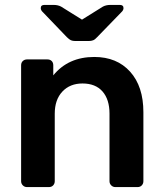

<svg xmlns="http://www.w3.org/2000/svg" viewBox="-20 -762 665 782"><path d="M90 0Q80 0 73 -7Q66 -14 66 -24V-496Q66 -507 73 -513.5Q80 -520 90 -520H173Q184 -520 190.5 -513.5Q197 -507 197 -496V-455Q258 -530 364 -530Q456 -530 510 -470Q564 -410 564 -305V-24Q564 -14 557.5 -7Q551 0 540 0H450Q440 0 433 -7Q426 -14 426 -24V-299Q426 -357 397.5 -389.5Q369 -422 316 -422Q265 -422 234 -389Q203 -356 203 -299V-24Q203 -14 196.5 -7Q190 0 179 0ZM286 -595Q276 -595 269 -598Q262 -601 252 -611L155 -712Q146 -720 146 -729Q146 -742 161 -742H198Q216 -742 229 -735L314 -682L399 -735Q412 -742 430 -742H468Q483 -742 483 -729Q483 -720 474 -712L376 -611Q367 -601 359.5 -598Q352 -595 342 -595Z"/></svg>

Font: Rubik AZ
Style: Regular
Weight: 500
Designer: Hubert and Fischer
Foundry: Hubert & Fischer
Version: Version 2.000